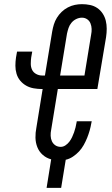

<svg xmlns="http://www.w3.org/2000/svg" viewBox="-20 -763 540 923"><path d="M204 140 226 3Q203 -3 185.5 -18.5Q168 -34 159.5 -55.5Q151 -77 150.5 -101Q150 -125 155 -150L185 -335H182Q162 -335 142 -338.5Q122 -342 105.5 -351.5Q89 -361 77 -375.5Q65 -390 59.5 -408.5Q54 -427 54 -447Q54 -467 57 -487L62 -515H135L130 -487Q128 -472 128 -456.5Q128 -441 134 -428Q140 -415 153.5 -407.5Q167 -400 182 -400H196L231 -612Q234 -629 239 -645.5Q244 -662 253.5 -677.5Q263 -693 276.5 -706Q290 -719 306.5 -727.5Q323 -736 340 -739.5Q357 -743 374 -743Q394 -743 413 -739Q432 -735 447.5 -724.5Q463 -714 473.5 -698Q484 -682 488.5 -663.5Q493 -645 493 -625Q493 -605 490 -585L448 -335H258L226 -139Q223 -125 223.5 -110.5Q224 -96 229.5 -84Q235 -72 246 -64.5Q257 -57 272 -57Q284 -57 295 -64.5Q306 -72 313.5 -82Q321 -92 326.5 -103.5Q332 -115 336 -126.5Q340 -138 343 -150Q346 -162 348 -174L349 -180H421L419 -171Q416 -153 411 -135.5Q406 -118 399 -100.5Q392 -83 382.5 -66Q373 -49 360 -35Q347 -21 330.5 -10Q314 1 296 5L274 140ZM269 -400H386L418 -596Q421 -610 420.5 -624Q420 -638 415 -650.5Q410 -663 399 -670.5Q388 -678 374 -678Q360 -678 346.5 -671.5Q333 -665 323.5 -653.5Q314 -642 309.5 -628.5Q305 -615 302 -601Z"/></svg>

Font: Iosevka Term Curly Oblique
Style: Regular
Weight: 400
Italic angle: -9°
Designer: Belleve Invis
Foundry: Belleve Invis
Version: Version 32.3.0